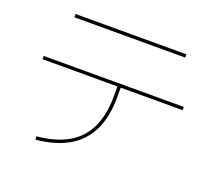

<svg xmlns="http://www.w3.org/2000/svg" viewBox="-125 -904 1251 1107"><g transform="rotate(20 500.0 -350.0)"><path d="M189 10Q362 -6 446 -97.5Q530 -189 530 -360V-420H70V-440H930V-420H550V-360Q550 -241 510 -158Q470 -75 390.5 -28.5Q311 18 191 30ZM160 -710V-730H840V-710Z"/></g></svg>

Font: M PLUS 1 Thin
Style: Regular
Weight: 100
Designer: Coji Morishita
Foundry: UNDERFOREST DESIGN
Version: Version 1.001